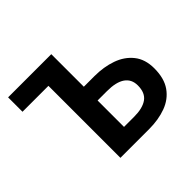

<svg xmlns="http://www.w3.org/2000/svg" viewBox="-169 -952 1164 1164"><g transform="rotate(-45 412.5 -370.5)"><path d="M252.1 0V-617.3H29.9V-740.8H400.1V-461.7H490.8Q570.6 -461.7 636.4 -438.5Q702.2 -415.3 741.7 -365.7Q781.3 -316.2 781.3 -238.5Q781.3 -152.4 744.1 -99.8Q706.9 -47.2 642.7 -23.6Q578.5 0 497.3 0ZM400.1 -117.2H486.6Q559.8 -117.2 598.6 -144.9Q637.4 -172.6 637.4 -235.7Q637.4 -289.1 597.8 -316.4Q558.3 -343.7 481 -343.7H400.1Z"/></g></svg>

Font: Noto Sans TC Thin
Style: Regular
Weight: 100
Designer: Ryoko NISHIZUKA 西塚涼子 (kana, bopomofo & ideographs); Paul D. Hunt (Latin, Greek & Cyrillic); Sandoll Communications 산돌커뮤니
Foundry: Adobe
Version: Version 2.004-H2;hotconv 1.0.118;makeotfexe 2.5.65603